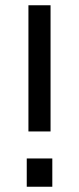

<svg xmlns="http://www.w3.org/2000/svg" viewBox="-20 -710 300 730"><path d="M81.7 0V-107.5H178.9V0ZM88.1 -210.2V-690H172.2V-210.2Z"/></svg>

Font: Oxanium ExtraLight
Style: Regular
Weight: 200
Designer: Severin Meyer
Version: Version 2.000